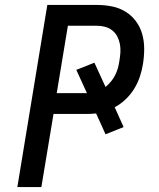

<svg xmlns="http://www.w3.org/2000/svg" viewBox="-20 -755 640 775"><path d="M50 0 171 -735H372Q403 -735 432.5 -729Q462 -723 486.5 -708Q511 -693 528.5 -669.5Q546 -646 554 -617.5Q562 -589 562 -558Q562 -527 557 -496Q553 -471 544.5 -445.5Q536 -420 521.5 -396.5Q507 -373 487 -354Q467 -335 443 -322L479 -242L406 -213L368 -297Q358 -296 347 -295.5Q336 -295 325 -295H196L147 0ZM209 -379H331L288 -473L361 -502L406 -404Q418 -414 428 -426Q438 -438 445 -452Q452 -466 456 -480.5Q460 -495 462 -510Q465 -527 466 -544Q467 -561 464 -577Q461 -593 453.5 -607.5Q446 -622 433.5 -632Q421 -642 405 -646.5Q389 -651 372 -651H254Z"/></svg>

Font: Iosevka Medium Extended
Style: Italic
Weight: 500
Width: 7
Italic angle: -9°
Monospace: yes
Designer: Belleve Invis
Foundry: Belleve Invis
Version: Version 32.5.0; ttfautohint (v1.8.4)